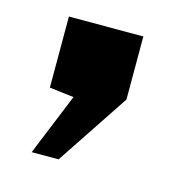

<svg xmlns="http://www.w3.org/2000/svg" viewBox="-61 -229 431 441"><g transform="rotate(15 154.5 -8.5)"><path d="M50 153 110 6 52 -1V-170H229V-20L114 153Z"/></g></svg>

Font: Public Sans Thin Black
Style: Regular
Weight: 900
Version: Version 2.001